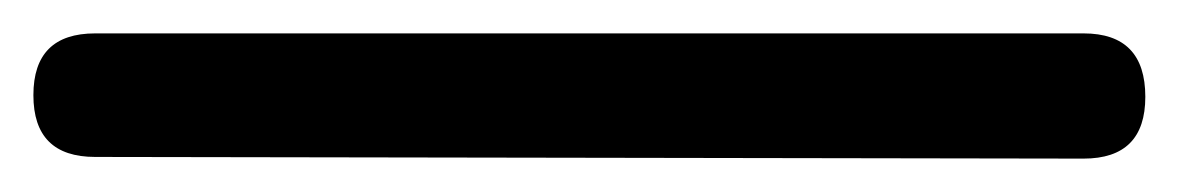

<svg xmlns="http://www.w3.org/2000/svg" viewBox="-20 65 706 115"><path d="M37 159Q0 159 0 122Q0 85 37 85H629Q666 85 666 123Q666 160 629 160Z"/></svg>

Font: s+UCsàWOS
Style: Regular
Weight: 400
Designer: FontworksQlS√∏0¬ü¬ôs√†OS¬àe[W\~√Ñ: ZERO[P0e√∂QI¬ä0¬ÉFSW0¬ò¬ëQ√°0R¬ûO0Little White Dog0YHv}N_0^_qMagmeta0v
Version: Version 1.000; 20230222